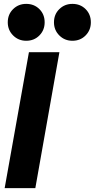

<svg xmlns="http://www.w3.org/2000/svg" viewBox="-20 -969 488 989"><path d="M4 0 129 -700H286L162 0ZM353 -759Q313 -759 285.5 -786.5Q258 -814 258 -854Q258 -895 285.5 -922Q313 -949 353 -949Q394 -949 421 -922Q448 -895 448 -854Q448 -814 421 -786.5Q394 -759 353 -759ZM115 -759Q75 -759 47.5 -786.5Q20 -814 20 -854Q20 -895 47.5 -922Q75 -949 115 -949Q156 -949 183 -922Q210 -895 210 -854Q210 -814 183 -786.5Q156 -759 115 -759Z"/></svg>

Font: Rethink Sans ExtraBold
Style: Italic
Weight: 800
Italic angle: -10°
Designer: The Rethink Sans project authors (Hans Thiessen). DM Sans designed by Colophon Foundry.
Foundry: Rethink Communications LLC
Version: Version 1.001